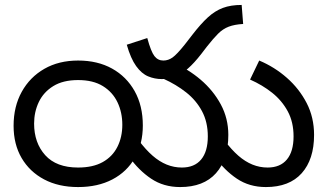

<svg xmlns="http://www.w3.org/2000/svg" viewBox="-20 -745 1326 777"><path d="M35 -236Q35 -314 68 -373.5Q101 -433 159.5 -466.5Q218 -500 296 -500Q375 -500 433.5 -467.5Q492 -435 525 -376Q558 -317 558 -237Q558 -163 526 -106.5Q494 -50 435 -19Q376 12 296 12Q217 12 158.5 -19Q100 -50 67.5 -105.5Q35 -161 35 -236ZM118 -245Q118 -167 163 -117Q208 -67 296 -67Q356 -67 395.5 -89Q435 -111 455 -150.5Q475 -190 475 -240Q475 -290 455.5 -331Q436 -372 396.5 -396.5Q357 -421 296 -421Q235 -421 195.5 -396.5Q156 -372 137 -332Q118 -292 118 -245ZM709 12Q642 12 591.5 -22Q541 -56 502 -111L542 -176Q570 -139 597.5 -115Q625 -91 654.5 -79Q684 -67 716 -67Q767 -67 794 -99.5Q821 -132 821 -193Q821 -251 797.5 -295Q774 -339 733.5 -371Q693 -403 642 -426L679 -492Q741 -466 792 -422.5Q843 -379 873.5 -322.5Q904 -266 904 -199Q904 -100 854 -44Q804 12 709 12ZM1056 12Q989 12 938.5 -22Q888 -56 849 -111L889 -176Q917 -139 944.5 -115Q972 -91 1001.5 -79Q1031 -67 1063 -67Q1114 -67 1141 -99.5Q1168 -132 1168 -193Q1168 -251 1144.5 -294.5Q1121 -338 1081.5 -369.5Q1042 -401 992 -423L1029 -500Q1091 -474 1141 -430Q1191 -386 1221 -328Q1251 -270 1251 -199Q1251 -100 1201 -44Q1151 12 1056 12ZM635 -425Q606 -425 579.5 -436Q553 -447 531 -477.5Q509 -508 493 -564L576 -591Q591 -536 605 -518Q619 -500 641 -500Q661 -500 678.5 -512.5Q696 -525 728 -565L759 -605Q793 -649 821.5 -675Q850 -701 882 -713Q914 -725 958 -725L964 -648Q929 -646 905.5 -637Q882 -628 862.5 -608.5Q843 -589 817 -556L794 -526Q766 -490 741 -468Q716 -446 690.5 -435.5Q665 -425 635 -425Z"/></svg>

Font: telugu25
Style: Book
Weight: 400
Designer: Jelle Bosma - Monotype Design Team
Foundry: Monotype Imaging Inc.
Version: Version 2.003